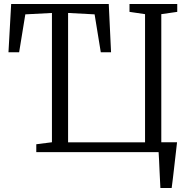

<svg xmlns="http://www.w3.org/2000/svg" viewBox="-20 -763 959 963"><path d="M784.5 180Q783.5 157.5 782.2 134.5Q781 111.5 780 88.5Q779 65.5 778 43.2Q777 21 775.5 0H162V-39.5L240.5 -49.5V-698L107 -691L76 -501H22.5L36 -743H525.5L537 -501H485.5L454.5 -691L321.5 -698V-49H707.5V-692L629.5 -703.5V-743H869V-703.5L789 -692V-49.5H868Q865.5 -26.5 862.8 -3.8Q860 19 857.5 42.2Q855 65.5 852.2 88.5Q849.5 111.5 846.8 134.5Q844 157.5 841 180Z"/></svg>

Font: Merriweather 36pt Light
Style: Regular
Weight: 300
Designer: Eben Sorkin
Foundry: Eben Sorkin
Version: Version 2.100